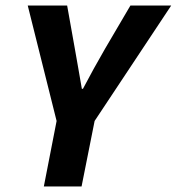

<svg xmlns="http://www.w3.org/2000/svg" viewBox="-20 -672 637 692"><path d="M184 -236 80 -652H222L250 -495Q257 -458 262.5 -424Q268 -390 275 -352H279Q299 -390 318 -424.5Q337 -459 359 -497L450 -652H597L321 -236L274 0H138Z"/></svg>

Font: mr_Source Sans Pro
Style: Bold Italic
Weight: 700
Italic angle: -11°
Designer: Paul D. Hunt
Foundry: Adobe Systems Incorporated
Version: Version 1.036;July 10, 2024;FontCreator 11.5.0.2430 64-bit